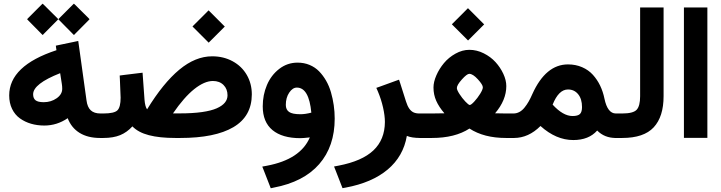

<svg xmlns="http://www.w3.org/2000/svg" viewBox="-20 -738 3858 1027"><path d="M298.2 -641.8 368.8 -712.3 375.3 -718.4 381.9 -712.3 452.9 -641.8 458.9 -635.3 452.9 -628.7 381.9 -557.2 375.3 -550.6 368.8 -557.2 298.2 -628.7 292.2 -635.3ZM131 -641.8 201.5 -712.3 208.1 -718.4 214.6 -712.3 285.6 -641.8 291.7 -635.3 285.6 -628.7 214.6 -557.2 208.1 -550.6 201.5 -557.2 131 -628.7 124.9 -635.3ZM29.2 -227.7Q29.2 -386.4 282.1 -469.5L281.1 -475.1L278.6 -493.7L297.2 -497.7L377.3 -514.4L398.5 -518.9L401.5 -497.7L442.8 -200.5Q447.4 -164.7 465.5 -147.9Q483.6 -131 517.4 -131H532.5V-110.8V-20.2V0H515.4Q449.9 0 405.8 -27.2Q361.7 -54.4 342.1 -105.8Q284.6 -66.5 217.1 -66.5Q179.3 -66.5 146.3 -76.1Q113.4 -85.6 86.6 -104.8Q59.9 -123.9 44.6 -155.4Q29.2 -186.9 29.2 -227.7ZM301.8 -346.6Q157.2 -289.7 157.2 -233.8Q157.2 -212.1 170 -201.8Q182.9 -191.4 214.1 -191.4Q252.9 -191.4 282.9 -212.3Q312.8 -233.2 312.8 -263Q312.8 -276.6 310.8 -288.7Z M1016.1 -603 1089.2 -676.1 1095.7 -682.6 1102.3 -676.1 1175.8 -602.5 1182.4 -596 1175.8 -589.4 1102.8 -516.4 1096.2 -509.8 1089.7 -516.4 1016.1 -589.9 1009.6 -596.5ZM942.1 -131.5Q1010.1 -131.5 1059.9 -138.5Q1109.8 -145.6 1139.3 -158.7Q1168.8 -171.8 1182.9 -189.2Q1197 -206.5 1197 -228.2Q1197 -262 1175.6 -283.4Q1154.2 -304.8 1118.9 -304.8Q1073.6 -304.8 1019.1 -261.5Q964.7 -218.1 905.3 -131.5ZM766.8 -153.1Q852.9 -293.7 939 -365.2Q1025.2 -436.8 1114.9 -436.8Q1175.8 -436.8 1224.4 -410.3Q1273 -383.9 1300 -337.3Q1327 -290.7 1327 -232.7Q1326.4 -115.4 1228.2 -57.7Q1130 0 944.1 0H918.4Q833.2 0 776.3 -14.9Q719.4 -29.7 688.2 -62Q659.4 -30.2 622.7 -15.1Q585.9 0 533 0H513.4V-20.2L513.9 -110.8V-131H533Q591.4 -131 608.3 -148.1Q625.2 -165.2 625.2 -215.6Q625.2 -233.8 621.2 -315.4L620.2 -334L638.8 -336.5L721.4 -346.6L742.6 -349.1L744.1 -328L753.1 -203.5Q756.2 -167.3 766.8 -153.1Z M1637.3 -3Q1601 1 1586.4 1Q1489.7 1 1437.5 -42.1Q1385.4 -85.1 1385.4 -169.3Q1385.4 -230.2 1407.8 -283.1Q1430.2 -336 1473.6 -369.5Q1516.9 -403 1571.8 -403Q1606.5 -403 1636 -390.7Q1665.5 -378.3 1686.6 -356.7Q1707.8 -335 1724.2 -306.5Q1740.6 -278.1 1750.4 -244.1Q1760.2 -210.1 1765.2 -175.1Q1770.3 -140.1 1770.3 -103.8Q1770.3 44.8 1687.2 140.1Q1604 235.3 1444.3 265.5L1428.2 269L1422.2 253.4L1391.9 175.8L1382.9 153.1L1407.1 148.6Q1586.9 114.9 1637.3 -3ZM1645.3 -135.5Q1632.7 -269.5 1567.8 -269.5Q1545.1 -269.5 1527 -242.6Q1508.8 -215.6 1508.8 -176.8Q1508.8 -151.6 1526.2 -139.3Q1543.6 -127 1586.9 -127Q1612.6 -127 1645.3 -135.5Z M2038.8 -85.6Q2038.8 -118.9 2029 -162.7Q2019.1 -206.5 2001.5 -248.4L1992.9 -268L2013.1 -275.1L2094.7 -304.8L2114.4 -311.8L2120.9 -292.2L2151.6 -195.5Q2159.2 -171.3 2169 -157.2Q2178.8 -143.1 2191.7 -137Q2204.5 -131 2223.2 -131H2242.3V-110.8V-20.2V0H2228.7Q2181.9 0 2156.2 -11.1Q2137.5 98.2 2053.7 168.8Q1969.8 239.3 1828.7 265.5L1812.1 268.5L1806 252.9L1775.8 175.3L1766.8 152.6L1790.4 148.1Q1916.9 123.9 1977.6 66.2Q2038.3 8.6 2038.8 -85.6Z M2403.5 -614.6 2476.6 -687.7 2483.1 -694.2 2489.7 -687.7 2563.2 -614.1 2569.8 -607.6 2563.2 -601 2490.2 -528 2483.6 -521.4 2477.1 -528 2403.5 -601.5 2397 -608.1ZM2490.2 -343.1Q2477.6 -343.1 2450.6 -313.1Q2423.7 -283.1 2423.7 -267Q2423.7 -256.9 2437.8 -235Q2451.9 -213.1 2468.8 -195.2Q2485.6 -177.3 2492.7 -176.3Q2500.3 -176.8 2517.1 -195Q2534 -213.1 2548.4 -236.3Q2562.7 -259.4 2562.7 -271Q2562.7 -284.6 2536 -313.9Q2509.3 -343.1 2490.2 -343.1ZM2628.2 -132Q2646.9 -131 2685.1 -131H2731.5V-110.8V-20.2V0H2686.1Q2568.8 0 2491.2 -50.4Q2413.6 0 2290.2 0H2223.2V-20.2V-110.8V-131H2290.2Q2335 -131 2357.2 -132Q2328 -165.7 2313.4 -198.7Q2298.7 -231.7 2298.7 -270Q2298.7 -299.7 2314.1 -335Q2329.5 -370.3 2354.7 -400.5Q2379.8 -430.7 2416.4 -451.1Q2452.9 -471.5 2490.7 -471.5Q2530 -471.5 2567.3 -452.9Q2604.5 -434.3 2630.5 -405.8Q2656.4 -377.3 2672.3 -343.1Q2688.2 -308.8 2688.2 -277.6Q2688.2 -202.5 2628.2 -132Z M2936 -178.3Q2991.9 -117.4 3042.3 -117.4Q3071 -117.4 3082.1 -128.2Q3093.2 -139 3093.2 -165.2Q3093.2 -208.6 3072.5 -234Q3051.9 -259.4 3018.1 -259.4Q2968.3 -259.4 2936 -178.3ZM3174.3 -39.8Q3129.5 11.1 3046.3 11.1Q2954.7 11.1 2871 -64Q2807.1 0 2729 0H2713.4V-20.2V-110.8V-131H2726.4Q2743.1 -131 2758.2 -139Q2773.3 -147.1 2785.6 -162.5Q2798 -177.8 2807.8 -195Q2817.6 -212.1 2827.7 -235.3Q2899.2 -393.5 3018.1 -393.5Q3059.4 -393.5 3093.7 -378.6Q3128 -363.7 3151.4 -337.8Q3174.8 -311.8 3190.2 -279.8Q3205.5 -247.9 3213.1 -210.6Q3229.7 -131 3274.1 -131H3286.6V-110.8V-20.2V0H3273.6Q3213.6 0 3174.3 -39.8Z M3268 -20.2V-110.8V-131H3308.3Q3366.8 -131 3385.4 -150.9Q3404 -170.8 3404 -223.2V-678.1V-698.2H3424.2H3509.3H3529.5V-678.1V-223.7Q3529.5 -113.9 3476.6 -56.9Q3423.7 0 3307.8 0H3268Z M3658.4 -698.2H3743.6H3763.7V-678.1V-20.7V-0.5H3743.6H3658.4H3638.3V-20.7V-678.1V-698.2Z"/></svg>

Font: Vazir FD
Style: Bold
Weight: 700
Foundry: DejaVu fonts team - Redesigned by Saber Rastikerdar
Version: Version 21.10;October 20, 2019;FontCreator 12.0.0.2547 64-bi